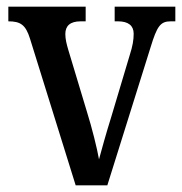

<svg xmlns="http://www.w3.org/2000/svg" viewBox="-20 -556 547 576"><path d="M70 -440 207 0H302L432 -415C451 -477 461 -492 492 -492H506V-536H324V-492H334C365 -492 381 -479 381 -455C381 -436 378 -418 369 -390L314 -206C298 -155 284 -104 277 -78C271 -112 256 -172 241 -220L185 -406C180 -423 176 -438 176 -454C176 -478 190 -492 222 -492H237V-536H5V-492C41 -492 57 -482 70 -440Z"/></svg>

Font: Noto Serif Devanagari Condensed Medium
Style: Regular
Weight: 500
Width: 3
Designer: Universal Thirst, Indian Type Foundry and the Monotype Design Team
Foundry: Monotype Imaging Inc.
Version: Version 2.004